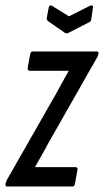

<svg xmlns="http://www.w3.org/2000/svg" viewBox="-30 -674 377 694"><path d="M-5 0Q-11 0 -10 -7V-11Q-8 -17 -5 -24L172 -334Q184 -356 195 -376Q206 -396 218 -417V-418Q201 -418 186 -418Q171 -418 154 -418H79Q69 -418 70 -428L79 -478Q81 -488 89 -488H319Q328 -488 326 -481L325 -478Q325 -472 319 -463L145 -157Q134 -136 121.5 -114.5Q109 -93 97 -71V-70Q113 -70 127 -70Q141 -70 157 -70H242Q252 -70 250 -60L241 -10Q240 0 232 0ZM295 -653Q300 -655 303.5 -654Q307 -653 306 -647L300 -605Q299 -600 297.5 -597.5Q296 -595 291 -593L217 -555Q210 -552 205 -555L146 -596Q138 -601 139 -609L146 -646Q148 -658 158 -653L219 -615Z"/></svg>

Font: Sofia Sans Extra Condensed Medium
Style: Italic
Weight: 500
Italic angle: -9°
Version: Version 4.100